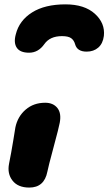

<svg xmlns="http://www.w3.org/2000/svg" viewBox="-20 -804 492 871"><path d="M276.9 -784.2Q363.3 -784.2 410.4 -741.5Q457.5 -698.7 451.2 -641.1Q446.8 -606.4 425.8 -588.1Q404.8 -569.8 373 -569.8Q330.1 -569.8 320.8 -603Q315.9 -621.1 303 -630.6Q290 -640.1 261.2 -640.1Q206.5 -640.1 181.2 -604Q153.8 -564.9 111.8 -564.9Q71.3 -564.9 56.2 -587.4Q41 -609.9 51.8 -648.9Q67.4 -710.9 125.5 -747.6Q183.6 -784.2 276.9 -784.2ZM112.8 46.9Q61.5 46.9 36.9 15.4Q12.2 -16.1 21 -61Q31.2 -111.8 40 -165.8Q48.8 -219.7 49.8 -226.1Q60.1 -275.4 96.2 -306.6Q132.3 -337.9 185.1 -337.9Q221.2 -337.9 240.2 -314.2Q259.3 -290.5 251 -247.1Q247.6 -227.1 223.1 -136.5Q198.7 -45.9 194.8 -24.9Q180.7 46.9 112.8 46.9Z"/></svg>

Font: Shantell Sans Irregular Bouncy
Style: Italic
Weight: 800
Italic angle: -11.31°
Designer: Stephen Nixon, Anya Danilova, Shantell Martin
Foundry: Arrow Type
Version: Version 1.006;[9816181b4]